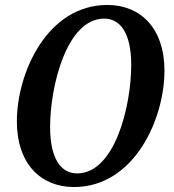

<svg xmlns="http://www.w3.org/2000/svg" viewBox="-20 -744 700 774"><path d="M278 10C521 10 643 -264 643 -459C643 -632 545 -724 413 -724C170 -724 48 -450 48 -255C48 -82 146 10 278 10ZM291 -45C227 -45 182 -102 182 -232C182 -397 249 -669 400 -669C464 -669 509 -612 509 -482C509 -317 443 -45 291 -45Z"/></svg>

Font: Noto Serif Condensed SemiBold
Style: Italic
Weight: 600
Width: 3
Italic angle: -12°
Designer: Monotype Design Team
Foundry: Monotype Imaging Inc.
Version: Version 2.014